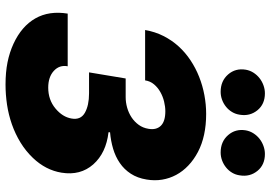

<svg xmlns="http://www.w3.org/2000/svg" viewBox="-166 -830 1006 715"><g transform="rotate(90 337.5 -473.0)"><path d="M31.2 -221.6H227.3Q221.6 -190.7 244.7 -169.7Q267.4 -149.1 306.8 -149.1Q352.3 -149.1 384.6 -176.1Q416.2 -202.4 421.9 -235.8Q427.9 -269.9 400.6 -285.5Q373.2 -301.1 328.1 -301.1H250L272.7 -437.5H342.3Q361.9 -437.5 381.4 -443Q400.9 -448.5 417.4 -459.3Q433.9 -470.2 445.5 -486.2Q457 -502.1 460.2 -522.7Q465.2 -551.5 448.9 -568.4Q432.5 -585.2 394.9 -585.2Q377.8 -585.2 358.8 -580.6Q339.8 -576 323.2 -566.6Q306.5 -557.2 294.6 -543.1Q282.7 -529.1 279.8 -509.9H92.3Q98.7 -546.9 114.5 -578.1Q130.3 -609.4 153.2 -634.6Q176.1 -659.8 205.1 -679Q234 -698.2 266.7 -711.1Q299.4 -724.1 334.5 -730.6Q369.7 -737.2 404.8 -737.2Q487.9 -737.2 546.2 -706.7Q575.3 -691.4 596.9 -670.8Q618.6 -650.2 631.7 -625.7Q644.9 -601.2 649.5 -573.3Q654.1 -545.5 649.1 -515.6Q643.5 -481.2 627.3 -456.5Q611.2 -431.8 587.5 -415.7Q563.9 -399.5 534.6 -390.8Q505.3 -382.1 473 -379.3V-373.6Q550.1 -364.7 592.7 -316.8Q634.9 -268.8 623.6 -198.9Q614 -139.6 568.5 -92Q542.6 -65 510.8 -45.6Q479 -26.3 443.5 -13.8Q408 -1.4 370.4 4.3Q332.7 9.9 295.5 9.9Q249.6 9.9 212.5 2.5Q175.4 -5 143.1 -19.9Q78.1 -50.1 49 -101.2Q19.9 -152.3 31.2 -221.6ZM465.9 -884.9Q468.8 -900.6 477.1 -913.5Q485.4 -926.5 497.3 -935.9Q509.2 -945.3 524 -950.6Q538.7 -956 554 -956Q594.1 -956 616.8 -928.3Q639.9 -899.9 633.5 -862.2Q631.4 -846.9 623.6 -833.8Q615.8 -820.7 604 -811.3Q592.3 -801.8 577.9 -796.5Q563.6 -791.2 548.3 -791.2Q507.8 -791.2 483.7 -818.9Q459.5 -846.6 465.9 -884.9ZM240.1 -884.9Q242.9 -900.6 251.2 -913.5Q259.6 -926.5 271.5 -935.9Q283.4 -945.3 298.1 -950.6Q312.9 -956 328.1 -956Q368.3 -956 391 -928.3Q414.1 -899.9 407.7 -862.2Q405.5 -846.9 397.7 -833.8Q389.9 -820.7 378.2 -811.3Q366.5 -801.8 352.1 -796.5Q337.7 -791.2 322.4 -791.2Q282 -791.2 257.8 -818.9Q233.7 -846.6 240.1 -884.9Z"/></g></svg>

Font: Inter P Black
Style: Italic
Weight: 900
Italic angle: -9.40001°
Designer: Rasmus Andersson
Foundry: rsms
Version: Version 3.018;git-588b23468